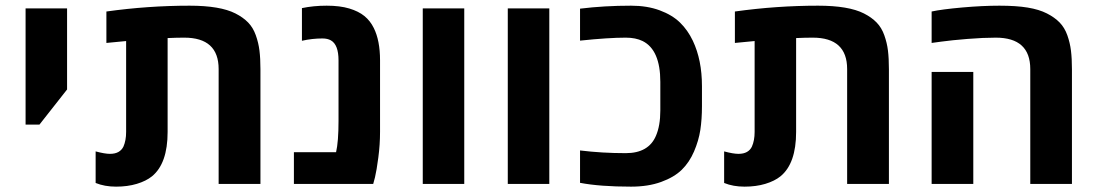

<svg xmlns="http://www.w3.org/2000/svg" viewBox="-20 -660 3942 689"><path d="M71.8 -212.9V-629.9H220.7V-338.9L121.6 -212.9Z M323.2 -3.4V-116.7Q356 -107.9 374.5 -107.9Q393.1 -107.9 405 -114.7Q417 -121.6 422.9 -133.8Q432.6 -155.8 432.6 -186.5V-512.7L361.8 -505.9V-618.7Q511.7 -639.6 660.2 -639.6Q770 -639.6 824.7 -611.8Q852.5 -597.7 870.4 -579.3Q888.2 -561 897.9 -533.7Q907.7 -506.3 911.1 -478.3Q914.6 -450.2 914.6 -411.6V0H764.6V-412.1Q764.6 -524.9 641.1 -524.9Q613.8 -524.9 581.5 -523.4V-186.5Q581.5 -73.2 525.4 -27.3Q504.4 -10.3 470.9 -0.2Q437.5 9.8 396.5 9.8Q355.5 9.8 323.2 -3.4Z M1063.5 -630.9Q1105 -639.6 1152.3 -639.6Q1199.7 -639.6 1233.2 -629.6Q1266.6 -619.6 1287.6 -602.5Q1308.6 -585.4 1321.3 -559.6Q1343.8 -514.6 1343.8 -443.4V-187Q1343.8 -141.1 1337.6 -94.5Q1331.5 -47.9 1325.7 -23.9L1319.3 0H1034.7V-113.8H1186Q1194.8 -151.4 1194.8 -226.1V-443.4Q1194.8 -499.5 1167.5 -515.1Q1155.3 -522 1137.2 -522Q1100.1 -522 1063.5 -513.7Z M1646 0H1497.1V-629.9H1646Z M1951.2 0H1802.2V-629.9H1951.2Z M2244.6 -639.6Q2302.2 -639.6 2347.2 -623Q2392.1 -606.4 2420.2 -579.1Q2448.2 -551.8 2466.3 -513.7Q2499 -444.8 2499 -351.1V-278.8Q2499 -232.4 2493.2 -193.8Q2487.3 -155.3 2470.5 -116.2Q2453.6 -77.1 2426.3 -50.5Q2398.9 -23.9 2352.5 -7.1Q2306.2 9.8 2244.6 9.8Q2133.3 9.8 2061.5 -3.9V-120.1Q2140.6 -110.4 2225.6 -110.4Q2307.6 -110.4 2334 -172.9Q2349.6 -209 2349.6 -263.7V-366.2Q2349.6 -481 2286.1 -512.7Q2261.2 -524.9 2225.6 -524.9Q2163.6 -524.9 2061.5 -514.2V-628.9Q2148.4 -639.6 2244.6 -639.6Z M2578.6 -3.4V-116.7Q2611.3 -107.9 2629.9 -107.9Q2648.4 -107.9 2660.4 -114.7Q2672.4 -121.6 2678.2 -133.8Q2688 -155.8 2688 -186.5V-512.7L2617.2 -505.9V-618.7Q2767.1 -639.6 2915.5 -639.6Q3025.4 -639.6 3080.1 -611.8Q3107.9 -597.7 3125.7 -579.3Q3143.6 -561 3153.3 -533.7Q3163.1 -506.3 3166.5 -478.3Q3169.9 -450.2 3169.9 -411.6V0H3020V-412.1Q3020 -524.9 2896.5 -524.9Q2869.1 -524.9 2836.9 -523.4V-186.5Q2836.9 -73.2 2780.8 -27.3Q2759.8 -10.3 2726.3 -0.2Q2692.9 9.8 2651.9 9.8Q2610.8 9.8 2578.6 -3.4Z M3826.7 -411.6V0H3677.2V-412.1Q3677.2 -524.9 3553.2 -524.9Q3509.3 -524.9 3451.7 -520.3Q3394 -515.6 3358.4 -510.7L3323.2 -505.9V-618.7Q3358.9 -626.5 3432.4 -633.1Q3505.9 -639.6 3566.4 -639.6Q3627 -639.6 3668 -632.8Q3709 -626 3736.8 -611.8Q3764.6 -597.7 3782.5 -579.3Q3800.3 -561 3810.1 -533.7Q3819.8 -506.3 3823.2 -478.3Q3826.7 -450.2 3826.7 -411.6ZM3472.7 0H3323.2V-401.9H3472.7Z"/></svg>

Font: Open Sans Hebrew
Style: Bold
Weight: 700
Foundry: Ascender Corporation, Yanek Iontef
Version: Version 2.001;PS 002.001;hotconv 1.0.70;makeotf.lib2.5.58329